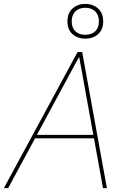

<svg xmlns="http://www.w3.org/2000/svg" viewBox="-51 -968 626 988"><path d="M-31 0 348 -700H372L499 0H479L357 -672H354L-9 0ZM113 -256 126 -274H442L447 -256ZM388 -769Q349 -769 322.5 -792Q296 -815 296 -858Q296 -901 322.5 -924.5Q349 -948 388 -948Q427 -948 453.5 -924.5Q480 -901 480 -858Q480 -815 453.5 -792Q427 -769 388 -769ZM388 -789Q420 -789 439 -807Q458 -825 458 -858Q458 -891 439 -909.5Q420 -928 388 -928Q356 -928 337 -909.5Q318 -891 318 -858Q318 -825 337 -807Q356 -789 388 -789Z"/></svg>

Font: DM Sans 36pt Thin
Style: Italic
Weight: 250
Italic angle: -10°
Designer: Colophon Foundry, Jonny Pinhorn
Foundry: Colophon Foundry
Version: Version 4.004;gftools[0.9.30]